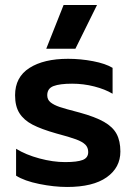

<svg xmlns="http://www.w3.org/2000/svg" viewBox="-20 -729 539 764"><path d="M233 -709H366L280 -535H164ZM44 -30V-137Q83 -113 137 -98.5Q191 -84 239 -84Q287 -84 309 -92.5Q331 -101 331 -124Q331 -142 319.5 -153.5Q308 -165 282.5 -174.5Q257 -184 204 -198Q144 -215 109.5 -233Q75 -251 57.5 -278.5Q40 -306 40 -350Q40 -422 97 -458.5Q154 -495 251 -495Q301 -495 350.5 -485.5Q400 -476 428 -459V-356Q398 -374 355 -385Q312 -396 267 -396Q218 -396 193 -386.5Q168 -377 168 -350Q168 -332 181.5 -321.5Q195 -311 217 -303.5Q239 -296 297 -281Q359 -264 394 -244Q429 -224 444 -196Q459 -168 459 -126Q459 -62 404.5 -23.5Q350 15 247 15Q195 15 136 3Q77 -9 44 -30Z"/></svg>

Font: Prompt Medium
Style: Regular
Weight: 500
Designer: Katatrad Team
Foundry: CadsonDemak
Version: Version 1.001